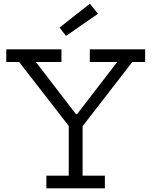

<svg xmlns="http://www.w3.org/2000/svg" viewBox="-20 -1019 820 1039"><path d="M696 -683.5 422.5 -330.5H357.5L83.5 -683.5H14V-752H312.5V-683.5H174L413 -373L353 -401H426L375.5 -373L614 -683.5H466V-752H765.5V-683.5ZM427 -386V-68.5H547.5V0H231V-68.5H352V-386ZM466.5 -999 510 -944.5 337 -824.5 302.5 -870Z"/></svg>

Font: Hepta Slab
Style: Regular
Weight: 400
Designer: Michael LaGattuta
Foundry: Michael LaGattuta
Version: Version 1.100